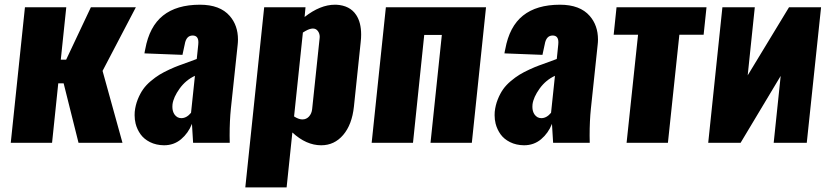

<svg xmlns="http://www.w3.org/2000/svg" viewBox="-20 -609 3536 819"><path d="M25.9 0H202.1L228.5 -253.4H251.5L314.9 0H502.4L417.5 -306.6L559.6 -578.1H367.7L262.2 -354.5H239.3L262.7 -578.1H86.4Z M679.7 10.7C707.7 10.7 731.9 2.1 752.4 -15.1C772.9 -32.4 788.4 -54.2 798.8 -80.6C798.8 -78.3 800.5 -51.4 803.7 0H960C959.6 -10.4 959.5 -20.5 959.5 -30.3C959.5 -72.9 961.3 -111.3 964.8 -145.5L993.7 -417C994.6 -425.1 995.1 -432.9 995.1 -440.4C995.1 -480.5 983.4 -514 960 -541C932.3 -572.9 890 -588.9 833 -588.9C766.6 -588.9 714 -573.4 675.3 -542.5C636.6 -511.6 611.3 -463.9 599.6 -399.4C599.3 -399.1 598.6 -396.2 597.7 -390.6C596.7 -385.1 596.2 -382 596.2 -381.3L758.3 -375L768.1 -420.4C772.3 -445.1 783.5 -457.5 801.8 -457.5C818 -457.5 826.2 -447.9 826.2 -428.7C826.2 -425.8 826 -422.5 825.7 -418.9L819.3 -357.4C811.8 -354.5 800.2 -350.2 784.4 -344.5C768.6 -338.8 755.1 -333.9 743.9 -329.8C732.7 -325.8 718.9 -320 702.6 -312.5C686.4 -305 672.4 -297.7 660.6 -290.5C648.9 -283.4 636.5 -274.3 623.3 -263.2C610.1 -252.1 599.2 -240.5 590.6 -228.3C581.9 -216.1 574.3 -201.7 567.6 -185.1C561 -168.5 556.6 -150.7 554.7 -131.8C554.4 -127.3 554.2 -122.6 554.2 -117.7C554.2 -105 555.7 -92.8 558.6 -81.1C562.8 -64.8 569.8 -49.8 579.6 -36.1C589.4 -22.5 602.9 -11.3 620.1 -2.7C637.4 5.9 657.2 10.4 679.7 10.7ZM753.4 -105C741.4 -105 731.6 -110.4 724.1 -121.1C718.3 -129.9 715.3 -140.6 715.3 -153.3C715.3 -156.6 715.5 -160 715.8 -163.6C718.4 -184.1 728.5 -206.5 746.1 -231C763.7 -255.4 785.5 -273.6 811.5 -285.6L794.9 -127.9C782.2 -112.6 768.4 -105 753.4 -105Z M1026.4 190.4H1202.6L1227.1 -43.9C1266.4 -7.5 1307.5 10.7 1350.1 10.7C1387.5 10.7 1418.8 -3.9 1443.8 -33.2C1468.9 -62.5 1484.2 -102.9 1489.7 -154.3L1518.6 -429.7C1519.9 -440.8 1520.5 -451.3 1520.5 -461.4C1520.5 -495.9 1513.5 -523.8 1499.5 -544.9C1481.6 -572.3 1453.1 -586.9 1414.1 -588.9H1408.7C1367 -588.9 1323.9 -571.5 1279.3 -536.6L1283.2 -578.1H1106.9ZM1268.6 -99.6C1258.5 -99.9 1247.1 -104.2 1234.4 -112.3L1272 -470.2C1287.6 -480.3 1300 -485.8 1309.1 -486.8C1311 -487.1 1312.8 -487.3 1314.5 -487.3C1323.6 -487.3 1330.7 -483.7 1335.9 -476.6C1341.1 -469.7 1343.8 -461.4 1343.8 -451.7C1343.8 -449.7 1343.6 -447.6 1343.3 -445.3L1311.5 -143.6C1310.2 -130.9 1305.7 -120.3 1297.9 -111.8C1290.4 -103.7 1281.1 -99.6 1270 -99.6Z M1565.4 0H1741.7L1789.6 -460H1864.7L1816.4 0H1992.7L2053.2 -578.1H1626Z M2215.3 10.7C2243.3 10.7 2267.6 2.1 2288.1 -15.1C2308.6 -32.4 2324.1 -54.2 2334.5 -80.6C2334.5 -78.3 2336.1 -51.4 2339.4 0H2495.6C2495.3 -10.4 2495.1 -20.5 2495.1 -30.3C2495.1 -72.9 2496.9 -111.3 2500.5 -145.5L2529.3 -417C2530.3 -425.1 2530.8 -432.9 2530.8 -440.4C2530.8 -480.5 2519 -514 2495.6 -541C2467.9 -572.9 2425.6 -588.9 2368.7 -588.9C2302.2 -588.9 2249.7 -573.4 2210.9 -542.5C2172.2 -511.6 2147 -463.9 2135.3 -399.4C2134.9 -399.1 2134.3 -396.2 2133.3 -390.6C2132.3 -385.1 2131.8 -382 2131.8 -381.3L2293.9 -375L2303.7 -420.4C2307.9 -445.1 2319.2 -457.5 2337.4 -457.5C2353.7 -457.5 2361.8 -447.9 2361.8 -428.7C2361.8 -425.8 2361.7 -422.5 2361.3 -418.9L2355 -357.4C2347.5 -354.5 2335.9 -350.2 2320.1 -344.5C2304.3 -338.8 2290.8 -333.9 2279.5 -329.8C2268.3 -325.8 2254.6 -320 2238.3 -312.5C2222 -305 2208 -297.7 2196.3 -290.5C2184.6 -283.4 2172.1 -274.3 2158.9 -263.2C2145.8 -252.1 2134.8 -240.5 2126.2 -228.3C2117.6 -216.1 2109.9 -201.7 2103.3 -185.1C2096.6 -168.5 2092.3 -150.7 2090.3 -131.8C2090 -127.3 2089.8 -122.6 2089.8 -117.7C2089.8 -105 2091.3 -92.8 2094.2 -81.1C2098.5 -64.8 2105.5 -49.8 2115.2 -36.1C2125 -22.5 2138.5 -11.3 2155.8 -2.7C2173 5.9 2192.9 10.4 2215.3 10.7ZM2289.1 -105C2277 -105 2267.3 -110.4 2259.8 -121.1C2253.9 -129.9 2251 -140.6 2251 -153.3C2251 -156.6 2251.1 -160 2251.5 -163.6C2254.1 -184.1 2264.2 -206.5 2281.7 -231C2299.3 -255.4 2321.1 -273.6 2347.2 -285.6L2330.6 -127.9C2317.9 -112.6 2304 -105 2289.1 -105Z M2652.8 0H2829.1L2877.9 -460.9H2981.4L2993.7 -578.1H2609.9L2597.7 -460.9H2701.7Z M3001 0H3139.2L3310.1 -285.2L3280.3 0H3421.4L3482.4 -578.1H3345.7L3169.4 -287.6L3199.7 -578.1H3061.5Z"/></svg>

Font: Oswald
Style: Heavy
Weight: 800
Designer: Vernon Adams
Foundry: Vernon Adams
Version: 3.0; ttfautohint (v0.95.6-bc232) -l 8 -r 50 -G 200 -x 0 -w "